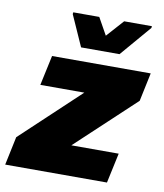

<svg xmlns="http://www.w3.org/2000/svg" viewBox="-97 -784 727 851"><g transform="rotate(10 266.5 -358.5)"><path d="M-16 0 11 -128 274 -375H76L105 -510H549L522 -382L258 -135H471L442 0ZM225 -570 163 -709 164 -717H281L324 -640L393 -717H518L517 -709L398 -570Z"/></g></svg>

Font: Saira ExtraBold
Style: Italic
Weight: 800
Italic angle: -12°
Designer: Hector Gatti with collaboration of the Omnibus-Type team
Foundry: Omnibus-Type
Version: Version 1.100; ttfautohint (v1.8.3)